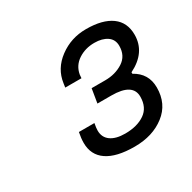

<svg xmlns="http://www.w3.org/2000/svg" viewBox="-95 -893 562 561"><g transform="rotate(-30 186.5 -612.5)"><path d="M85.9 -512.2Q85.9 -527.8 89.8 -546.9H142.1Q139.2 -531.7 139.2 -522.9Q139.2 -500 156.5 -487.5Q173.8 -475.1 205.1 -475.1Q245.6 -475.1 271.2 -492.7Q296.9 -510.3 296.9 -546.9Q296.9 -591.8 225.1 -591.8H178.2L186 -639.2H231.9Q266.1 -639.2 292 -655.8Q317.9 -672.4 317.9 -706.1Q317.9 -727.5 301.5 -738.8Q285.2 -750 258.8 -750Q228 -750 204.3 -734.4Q180.7 -718.8 175.8 -690.9L174.8 -679.2H120.1L122.1 -692.9Q128.4 -738.3 167.7 -767.6Q207 -796.9 257.8 -796.9Q313.5 -796.9 343.3 -775.1Q373 -753.4 373 -711.9Q373 -652.3 310.1 -621.1V-616.2Q352.1 -593.3 352.1 -545.9Q352.1 -490.7 311.5 -459.5Q271 -428.2 210 -428.2Q148.9 -428.2 117.4 -449.7Q85.9 -471.2 85.9 -512.2Z"/></g></svg>

Font: Archivo Light
Style: Italic
Weight: 300
Italic angle: -10°
Designer: Hector Gatti
Foundry: Omnibus-Type
Version: Version 2.001